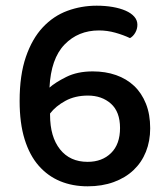

<svg xmlns="http://www.w3.org/2000/svg" viewBox="-20 -641 592 675"><path d="M463 -554Q463 -539 455.5 -526Q448 -513 437 -507Q414 -518 385.5 -526Q357 -534 328 -534Q255 -534 207 -484.5Q159 -435 154 -333Q174 -351 213 -370.5Q252 -390 306 -390Q351 -390 388 -377Q425 -364 451.5 -339Q478 -314 493 -276.5Q508 -239 508 -190Q508 -145 493 -107.5Q478 -70 449.5 -43Q421 -16 380 -1Q339 14 288 14Q235 14 191.5 -4Q148 -22 116 -58.5Q84 -95 66.5 -151.5Q49 -208 49 -286Q49 -377 71 -441Q93 -505 130.5 -545Q168 -585 217 -603Q266 -621 320 -621Q350 -621 376 -616.5Q402 -612 421.5 -603.5Q441 -595 452 -582.5Q463 -570 463 -554ZM288 -72Q339 -72 370.5 -103Q402 -134 402 -191Q402 -248 370 -276.5Q338 -305 289 -305Q244 -305 210 -286.5Q176 -268 156 -242V-237Q156 -160 191 -116Q226 -72 288 -72Z"/></svg>

Font: Baloo Bhai 2 Medium
Style: Regular
Weight: 500
Designer: Supriya Tembe, Noopur Datye and Ek Type
Foundry: Ek Type
Version: Version 1.640;PS 1.000;hotconv 16.6.51;makeotf.lib2.5.65220;